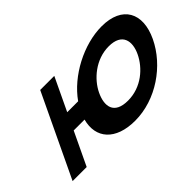

<svg xmlns="http://www.w3.org/2000/svg" viewBox="-84 -1125 1541 1541"><g transform="rotate(-45 686.0 -354.5)"><path d="M364.2 -285.2H487.5C441.8 -115.1 546.8 8.9 768.4 8.9C1007.7 8.9 1234.6 -150.1 1332 -354.9C1429.4 -559.8 1346.4 -717.9 1113.9 -717.9C908.1 -717.9 674.2 -595 555 -425.5H430.9L563.8 -705.1H404L70.6 -3.9H230.4ZM722.3 -354.9C772 -459.5 891.7 -564 1040.8 -564C1191 -564 1209.1 -459.5 1159.4 -354.9C1109.7 -250.4 996.2 -145.8 842 -145.8C683.6 -145.8 672.6 -250.4 722.3 -354.9Z"/></g></svg>

Font: Hussar
Style: BdSuprExtOblFive
Weight: 700
Foundry: Cannot Into Space Fonts
Version: Version 2.00